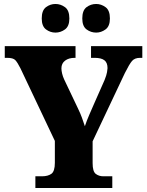

<svg xmlns="http://www.w3.org/2000/svg" viewBox="-20 -946 738 966"><path d="M158 0V-59H191Q221 -59 238.5 -71.5Q256 -84 256 -127V-237L83 -602Q68 -632 57 -643.5Q46 -655 16 -655H4V-714H360V-655H356Q326 -655 307.5 -641Q289 -627 289 -602Q289 -591 292.5 -576Q296 -561 303 -546L372 -401Q385 -374 392 -354.5Q399 -335 407 -311Q416 -338 429 -368Q442 -398 456 -430L506 -543Q516 -568 518.5 -583Q521 -598 521 -603Q521 -631 505 -643Q489 -655 456 -655H438V-714H696V-655H685Q658 -655 644.5 -639.5Q631 -624 608 -578L446 -235V-125Q446 -83 462 -71Q478 -59 500 -59H545V0ZM464 -782Q437 -782 415.5 -798Q394 -814 394 -853Q394 -894 415.5 -910Q437 -926 464 -926Q489 -926 511 -910Q533 -894 533 -853Q533 -814 511 -798Q489 -782 464 -782ZM259 -782Q233 -782 211.5 -798Q190 -814 190 -853Q190 -894 211.5 -910Q233 -926 259 -926Q285 -926 307 -910Q329 -894 329 -853Q329 -814 307 -798Q285 -782 259 -782Z"/></svg>

Font: Noto Serif Lao SemiCondensed Black
Style: Regular
Weight: 900
Width: 4
Designer: Monotype Design Team
Foundry: Monotype Imaging Inc.
Version: Version 2.003; ttfautohint (v1.8.4.7-5d5b)